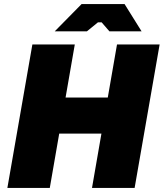

<svg xmlns="http://www.w3.org/2000/svg" viewBox="-20 -917 799 937"><path d="M551 -700 506 -441H300L345 -700H138L16 0H223L269 -265H475L429 0H637L759 -700ZM247 -764H404L458 -808H476L514 -764H671L588 -897H378Z"/></svg>

Font: Fixel Display 20240404 Black
Style: Italic
Weight: 900
Italic angle: -10°
Designer: AlfaBravo + MacPaw
Foundry: Kyrylo Tkachov, Marchela Mozhyna, Serhii Makarenko, Maria Weinstein, Zakhar Kryvoshyya
Version: Version 1.211;Glyphs 3.2 (3225)